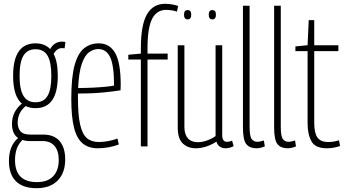

<svg xmlns="http://www.w3.org/2000/svg" viewBox="-20 -770 1809 1010"><path d="M167 -201Q137 -201 115 -212Q73 -177 73 -125Q73 -97 87.5 -79.5Q102 -62 140 -62H208Q264 -62 293.5 -28Q323 6 323 69Q323 139 283.5 179.5Q244 220 172 220Q101 220 64 183.5Q27 147 27 77Q27 39 38 9Q49 -21 75 -44Q58 -56 50.5 -75Q43 -94 43 -118Q43 -151 56.5 -178Q70 -205 95 -225Q49 -264 49 -371Q49 -542 167 -542Q215 -542 244 -512Q266 -551 306 -551Q317 -551 324 -549L320 -516Q316 -517 306 -517Q280 -517 262 -487Q284 -445 284 -371Q284 -201 167 -201ZM167 -232Q210 -232 230 -265.5Q250 -299 250 -371Q250 -444 230 -477.5Q210 -511 167 -511Q124 -511 103.5 -477.5Q83 -444 83 -371Q83 -299 103.5 -265.5Q124 -232 167 -232ZM59 72Q59 188 174 188Q230 188 259.5 157.5Q289 127 289 71Q289 24 267 -2Q245 -28 204 -28H138Q115 -28 98 -34Q77 -13 68 13Q59 39 59 72Z M494 10Q446 10 415 -15.5Q384 -41 369.5 -98Q355 -155 355 -251Q355 -366 373 -429Q391 -492 423.5 -517Q456 -542 499 -542Q557 -542 586 -491Q615 -440 615 -323Q615 -318 614.5 -308Q614 -298 614 -295Q585 -290 527 -284Q469 -278 390 -278Q390 -267 390 -256Q390 -166 401.5 -115Q413 -64 437 -43.5Q461 -23 499 -23Q547 -23 598 -41L605 -10Q552 10 494 10ZM391 -307Q431 -307 470 -309Q509 -311 538.5 -314Q568 -317 580 -320Q580 -426 559.5 -469Q539 -512 497 -512Q472 -512 449 -495.5Q426 -479 410.5 -435Q395 -391 391 -307Z M721 0V-457H655V-482L721 -488V-516Q721 -639 753 -694.5Q785 -750 849 -750Q881 -750 917 -739L911 -709Q895 -714 881.5 -716Q868 -718 854 -718Q804 -718 780 -670.5Q756 -623 756 -516V-488H862V-457H756V0Z M1009 10Q969 10 942 -15Q915 -40 915 -99V-532H950V-102Q950 -64 968 -43Q986 -22 1021 -22Q1044 -22 1069 -31Q1094 -40 1114 -54V-532H1149V-59Q1149 -24 1174 -24Q1188 -24 1201 -30L1209 -1Q1187 10 1166 10Q1149 10 1136 1Q1123 -8 1119 -25Q1094 -9 1066 0.5Q1038 10 1009 10ZM1097 -668Q1078 -668 1078 -693Q1078 -717 1097 -717Q1116 -717 1116 -693Q1116 -668 1097 -668ZM967 -668Q948 -668 948 -693Q948 -717 967 -717Q986 -717 986 -693Q986 -668 967 -668Z M1293 -740V-103Q1293 -53 1304 -38.5Q1315 -24 1334 -24Q1340 -24 1348 -25.5Q1356 -27 1368 -31L1373 0Q1350 10 1328 10Q1294 10 1276 -11.5Q1258 -33 1258 -100V-740Z M1457 -740V-103Q1457 -53 1468 -38.5Q1479 -24 1498 -24Q1504 -24 1512 -25.5Q1520 -27 1532 -31L1537 0Q1514 10 1492 10Q1458 10 1440 -11.5Q1422 -33 1422 -100V-740Z M1699 10Q1639 10 1618.5 -26.5Q1598 -63 1598 -122V-501H1534V-526L1598 -532L1604 -664H1633V-532H1760V-501H1633V-124Q1633 -70 1650 -46.5Q1667 -23 1706 -23Q1736 -23 1763 -32L1769 -2Q1749 5 1731.5 7.5Q1714 10 1699 10Z"/></svg>

Font: Georama Condensed ExtraLight
Style: Regular
Weight: 200
Width: 3
Designer: Jean-Baptiste Levee
Foundry: Production Type
Version: Version 1.000